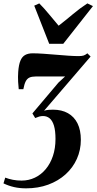

<svg xmlns="http://www.w3.org/2000/svg" viewBox="-68 -834 554 1102"><path d="M82 247Q44.5 247 12.8 239.8Q-19 232.5 -48 218.5L-38 185.5Q-17 193.5 6.2 198Q29.5 202.5 56 202.5Q97 202.5 132.5 185.5Q168 168.5 194.5 136.8Q221 105 235.8 61Q250.5 17 250.5 -36.5Q250.5 -83.5 241.8 -112.5Q233 -141.5 217 -154.8Q201 -168 179 -168Q167.5 -168 157 -165Q146.5 -162 134 -156.5L118 -183L267.5 -360L305.5 -395Q288 -395 266.5 -395Q245 -395 222.2 -395Q199.5 -395 177.2 -395Q155 -395 136.5 -395Q114.5 -395 101 -388.8Q87.5 -382.5 79.5 -367Q71.5 -351.5 66 -322H39.5Q37.5 -337 36 -364.8Q34.5 -392.5 36.5 -421.5Q39.5 -462 49 -485.2Q58.5 -508.5 76 -518.2Q93.5 -528 119.5 -528Q146 -528 181.8 -525.5Q217.5 -523 255.2 -519.8Q293 -516.5 326.8 -514.2Q360.5 -512 383 -512Q402.5 -512 412.5 -515.5Q422.5 -519 433.5 -528L452 -509.5L185 -198.5Q198.5 -202.5 210 -203.5Q221.5 -204.5 236 -204.5Q286.5 -204.5 322.2 -184.2Q358 -164 377 -125.5Q396 -87 396 -31.5Q396 27 373.2 77.8Q350.5 128.5 308.5 166.5Q266.5 204.5 208.8 225.8Q151 247 82 247ZM214.5 -582.5 128.5 -801.5 157.5 -814.5Q185 -787 213 -752.8Q241 -718.5 268.5 -686.5Q310.5 -719 350.2 -752.5Q390 -786 433.5 -814.5L465.5 -799L295 -582.5Z"/></svg>

Font: Merriweather 120pt ExtraBold
Style: Italic
Weight: 800
Italic angle: -7.8°
Version: Version 2.101